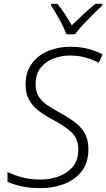

<svg xmlns="http://www.w3.org/2000/svg" viewBox="-20 -967 553 997"><path d="M193.4 9.8Q133.3 9.8 92.8 0.7Q52.2 -8.3 19 -22.9V-74.2Q52.2 -57.6 95.2 -46.1Q138.2 -34.7 193.8 -34.7Q238.3 -34.7 283 -50.3Q327.6 -65.9 357.2 -99.9Q386.7 -133.8 386.7 -189.9Q386.7 -248 349.6 -281.7Q312.5 -315.4 245.6 -350.1Q210.4 -369.1 180.2 -392.3Q149.9 -415.5 131.3 -447.8Q112.8 -480 112.8 -525.4Q112.8 -594.2 146.2 -638.2Q179.7 -682.1 232.2 -703.1Q284.7 -724.1 342.8 -724.1Q397.5 -724.1 436.5 -713.6Q475.6 -703.1 512.7 -685.1L493.2 -641.1Q458 -659.2 422.1 -668.9Q386.2 -678.7 341.8 -678.7Q302.2 -678.7 261.2 -664.3Q220.2 -649.9 192.6 -616.9Q165 -584 165 -528.8Q165 -491.2 180.7 -466.3Q196.3 -441.4 222.7 -423.1Q249 -404.8 281.2 -387.2Q326.2 -362.8 361.8 -337.6Q397.5 -312.5 418.2 -278.3Q439 -244.1 439 -192.9Q439 -121.1 403.3 -76.4Q367.7 -31.7 311.3 -11Q254.9 9.8 193.4 9.8ZM324.2 -789.1Q312.5 -822.8 288.8 -865.5Q265.1 -908.2 245.1 -938.5L246.1 -947.3H277.3Q297.9 -924.3 317.4 -893.6Q336.9 -862.8 352.5 -835Q380.4 -862.8 413.1 -893.1Q445.8 -923.3 475.6 -947.3H511.7L510.7 -938.5Q490.7 -919.9 463.6 -893.1Q436.5 -866.2 410.9 -838.4Q385.3 -810.5 369.6 -789.1Z"/></svg>

Font: Open Sans Light
Style: Italic
Weight: 300
Italic angle: -12°
Designer: Monotype Design Team
Foundry: Monotype Imaging Inc.
Version: Version 3.003; ttfautohint (v1.8.4)